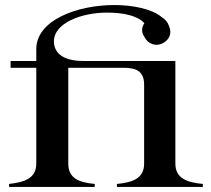

<svg xmlns="http://www.w3.org/2000/svg" viewBox="-20 -742 838 762"><path d="M16 -12V0H356V-12C293 -18 251 -34 251 -93V-473H471C524 -473 552 -457 552 -405V-93C552 -34 507 -18 444 -12V0H785V-12C722 -18 676 -34 676 -93V-500H311C227 -500 194 -534 194 -578C194 -651 304 -692 405 -692C469 -692 526 -680 553 -650C541 -633 541 -612 553 -596C566 -568 598 -556 625 -570C653 -584 663 -610 651 -638C646 -654 636 -665 622 -674C583 -707 506 -722 434 -722C286 -722 124 -662 124 -547V-500H22V-473H124V-93C124 -35 79 -19 16 -12Z"/></svg>

Font: Sprat Medium
Style: Regular
Weight: 500
Designer: Ethan Nakache
Foundry: Collletttivo
Version: Version 2.000;Glyphs 3.2 (3217)